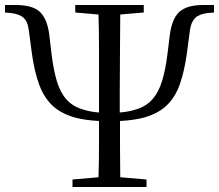

<svg xmlns="http://www.w3.org/2000/svg" viewBox="-26 -748 876 768"><path d="M264 0V-30L368 -39Q370 -102 370 -162Q370 -211 370 -264Q314 -267 273 -278Q217 -294 183 -326.5Q149 -359 130 -411.5Q111 -464 101 -538L89 -629Q85 -661 68.5 -676.5Q52 -692 17 -696L-6 -698V-728H36Q105 -728 134 -700Q163 -672 171 -610L180 -533Q188 -468 201.5 -423Q215 -378 240 -350Q265 -322 306 -310Q333 -301 370 -298Q370 -312 370 -326V-380Q370 -464 370 -554Q370 -624 368 -690L275 -698V-728H549V-698L455 -690Q454 -625 454 -555Q453 -465 453 -380V-326Q453 -312 453 -298Q490 -301 517 -310Q558 -322 583 -350Q608 -378 622 -423Q636 -468 644 -533L653 -606Q661 -672 691 -700Q721 -728 787 -728H830V-698L806 -696Q771 -692 755 -676.5Q739 -661 734 -629L722 -538Q712 -464 693.5 -411.5Q675 -359 641 -326.5Q607 -294 551 -278Q510 -267 454 -264Q454 -212 454 -163Q454 -103 455 -39L560 -30V0Z"/></svg>

Font: Early Summer Mincho
Style: Regular
Weight: 400
Designer: GuiWonder
Version: Version 1.002